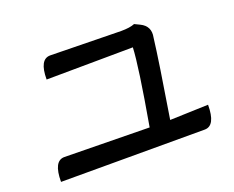

<svg xmlns="http://www.w3.org/2000/svg" viewBox="-105 -863 1209 993"><g transform="rotate(-20 500.0 -367.0)"><path d="M739 -672Q793 -646 781 -586Q766 -462 716 -156L927 -163Q927 -48 867 -48H76Q76 -163 136 -163L603 -156Q659 -475 663 -575L187 -571Q187 -682 247 -682L635 -675Q684 -675 710 -686Z"/></g></svg>

Font: Swei Half Moon CJK SC
Style: Medium
Weight: 500
Version: Version 2.071